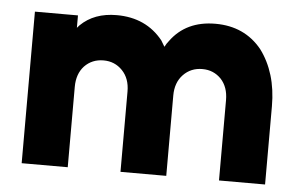

<svg xmlns="http://www.w3.org/2000/svg" viewBox="-42 -572 981 631"><g transform="rotate(5 448.0 -256.0)"><path d="M853 0V-258Q853 -314 839 -360Q825 -406 798 -442Q741 -512 645 -512Q548 -512 497 -442Q493 -437 490 -432.5Q487 -428 484 -422Q481 -427 478 -432Q475 -437 472 -442Q416 -512 319 -512Q245 -512 200 -468Q198 -466 196 -463.5Q194 -461 192 -459V-500H50V0H202V-265Q202 -308 226 -334Q251 -360 289 -360Q326 -360 351 -334Q376 -308 376 -265V0H527V-265Q527 -308 552 -334Q577 -360 615 -360Q652 -360 677 -334Q701 -308 701 -265V0Z"/></g></svg>

Font: Unageo
Style: ExtraBold
Weight: 800
Designer: Richard Sepsi
Foundry: Richard Sepsi
Version: Version 2.000